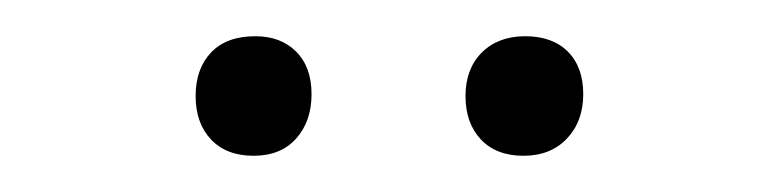

<svg xmlns="http://www.w3.org/2000/svg" viewBox="-20 -654 430 106"><path d="M152 -602Q152 -587 143.5 -577.5Q135 -568 120 -568Q105 -568 96.5 -577Q88 -586 88 -601Q88 -616 96.5 -625Q105 -634 121 -634Q135 -634 143.5 -625.5Q152 -617 152 -602ZM302 -602Q302 -587 293 -577.5Q284 -568 269 -568Q254 -568 245.5 -577Q237 -586 237 -601Q237 -616 246 -625Q255 -634 270 -634Q285 -634 293.5 -625.5Q302 -617 302 -602Z"/></svg>

Font: t
Style: Regular
Weight: 300
Designer: Juan Pablo del Peral
Foundry: Huerta Tipografica
Version: Version 2.004; ttfautohint (v1.8.1)